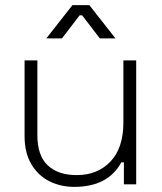

<svg xmlns="http://www.w3.org/2000/svg" viewBox="-20 -720 634 750"><path d="M464 0V-86H454Q402 10 270 10Q217 10 173 -12Q129 -34 102.5 -78.5Q76 -123 76 -188V-484H126V-192Q126 -112 166.5 -74Q207 -36 280 -36Q361 -36 411.5 -89Q462 -142 462 -242V-484H512V0ZM301 -660H291L222 -570H161L263 -700H329L431 -570H370Z"/></svg>

Font: Space Grotesk Variable
Style: Regular
Weight: 400
Designer: Florian Karsten (Space Grotesk), Colophon Foundry (Space Mono)
Foundry: Florian Karsten
Version: Version 1.106